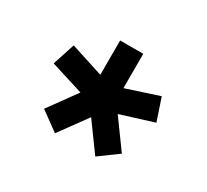

<svg xmlns="http://www.w3.org/2000/svg" viewBox="-84 -793 653 605"><g transform="rotate(30 242.5 -490.0)"><path d="M168.2 -312.1 99.9 -361.8 173.5 -463.5 54.6 -500.7 80.9 -581.4 199.8 -543.1V-668H284V-543.1L401.3 -581.4L428.4 -500.7L309.1 -463.5L382.9 -361.8L314.8 -312.1L241.6 -412.9Z"/></g></svg>

Font: Atkinson Hyperlegible Next
Style: Regular
Weight: 400
Designer: Elliott Scott, Megan Eiswerth, Linus Boman, Theodore Petrosky, Letters from Sweden
Foundry: Applied Design Works, Letters from Sweden
Version: Version 2.001